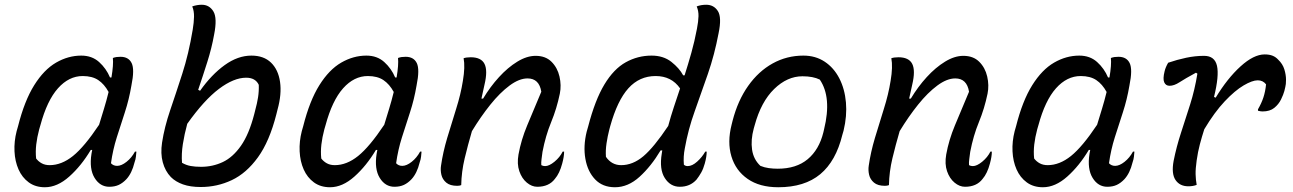

<svg xmlns="http://www.w3.org/2000/svg" viewBox="-20 -777 5440 808"><path d="M322 -543Q367 -543 397 -516Q427 -489 443 -451H449Q458 -504 455 -533Q463 -536 470.5 -537Q478 -538 487 -538Q521 -538 534 -511.5Q547 -485 533 -417Q523 -358 505.5 -304.5Q488 -251 471.5 -199Q455 -147 447 -90Q457 -79 473 -79Q491 -79 512.5 -96Q534 -113 548 -139H554Q553 -129 552 -118Q551 -107 546 -93Q535 -48 512 -23Q497 -7 480 1Q463 9 440 9Q401 9 378 -28.5Q355 -66 365 -130Q366 -138 368 -146H362Q322 -79 271.5 -34Q221 11 169 11Q129 11 101 -9.5Q73 -30 58 -64Q43 -98 41 -140Q39 -182 50 -225L56 -246Q83 -353 124 -418.5Q165 -484 216 -513.5Q267 -543 322 -543ZM132 -110Q142 -97 156 -89.5Q170 -82 189 -82Q239 -82 287 -120.5Q335 -159 397 -252Q407 -285 417.5 -319Q428 -353 437 -390Q419 -423 393.5 -440Q368 -457 328 -457Q270 -457 224 -405.5Q178 -354 150 -250L145 -233Q136 -199 132.5 -169Q129 -139 132 -110Z M1143 -296Q1114 -182 1065.5 -115Q1017 -48 955.5 -19Q894 10 825 10Q781 10 750 -1Q719 -12 699 -32Q675 -57 665 -94Q655 -131 662 -177Q672 -242 696 -312.5Q720 -383 747 -466.5Q774 -550 791 -652Q796 -682 796.5 -706.5Q797 -731 789 -750Q809 -757 829 -757Q861 -757 878 -729Q895 -701 881 -631Q871 -575 852.5 -516.5Q834 -458 814 -399L822 -395Q870 -463 925.5 -503Q981 -543 1038 -543Q1090 -543 1120.5 -513.5Q1151 -484 1158.5 -432.5Q1166 -381 1148 -316ZM1016 -450Q964 -450 901.5 -403Q839 -356 768 -256Q756 -212 749.5 -170.5Q743 -129 746 -92Q763 -82 782 -78.5Q801 -75 826 -75Q875 -75 917.5 -95Q960 -115 994 -163.5Q1028 -212 1050 -297L1054 -313Q1062 -342 1066 -367.5Q1070 -393 1069 -420Q1055 -450 1016 -450Z M1522 -543Q1567 -543 1597 -516Q1627 -489 1643 -451H1649Q1658 -504 1655 -533Q1663 -536 1670.5 -537Q1678 -538 1687 -538Q1721 -538 1734 -511.5Q1747 -485 1733 -417Q1723 -358 1705.5 -304.5Q1688 -251 1671.5 -199Q1655 -147 1647 -90Q1657 -79 1673 -79Q1691 -79 1712.5 -96Q1734 -113 1748 -139H1754Q1753 -129 1752 -118Q1751 -107 1746 -93Q1735 -48 1712 -23Q1697 -7 1680 1Q1663 9 1640 9Q1601 9 1578 -28.5Q1555 -66 1565 -130Q1566 -138 1568 -146H1562Q1522 -79 1471.5 -34Q1421 11 1369 11Q1329 11 1301 -9.5Q1273 -30 1258 -64Q1243 -98 1241 -140Q1239 -182 1250 -225L1256 -246Q1283 -353 1324 -418.5Q1365 -484 1416 -513.5Q1467 -543 1522 -543ZM1332 -110Q1342 -97 1356 -89.5Q1370 -82 1389 -82Q1439 -82 1487 -120.5Q1535 -159 1597 -252Q1607 -285 1617.5 -319Q1628 -353 1637 -390Q1619 -423 1593.5 -440Q1568 -457 1528 -457Q1470 -457 1424 -405.5Q1378 -354 1350 -250L1345 -233Q1336 -199 1332.5 -169Q1329 -139 1332 -110Z M1931 -532Q1943 -536 1961 -536Q2005 -536 2019 -508Q2033 -480 2019 -421Q2016 -406 2012.5 -391.5Q2009 -377 2006 -362H2013Q2043 -412 2080 -452.5Q2117 -493 2157 -517.5Q2197 -542 2234 -542Q2276 -542 2301 -517Q2326 -492 2334.5 -455Q2343 -418 2336 -383Q2323 -320 2299.5 -263Q2276 -206 2263 -138Q2261 -122 2259 -107.5Q2257 -93 2258 -82Q2265 -78 2274 -78Q2291 -78 2313.5 -96.5Q2336 -115 2348 -139H2354Q2354 -118 2346 -89Q2335 -47 2315 -24Q2290 9 2241 9Q2218 9 2197 -8.5Q2176 -26 2165.5 -56.5Q2155 -87 2162 -127Q2173 -188 2198.5 -249Q2224 -310 2258 -391Q2249 -447 2200 -447Q2165 -447 2124.5 -417Q2084 -387 2043.5 -336.5Q2003 -286 1966 -225Q1949 -167 1935.5 -110.5Q1922 -54 1921 2Q1914 5 1904 5Q1874 5 1858 -8.5Q1842 -22 1837.5 -41.5Q1833 -61 1836 -80Q1844 -136 1862 -196.5Q1880 -257 1899.5 -318.5Q1919 -380 1928 -437Q1938 -496 1931 -532Z M2722 -543Q2772 -543 2805.5 -516.5Q2839 -490 2855 -460H2861Q2876 -507 2889.5 -555Q2903 -603 2913 -656Q2919 -687 2919.5 -709Q2920 -731 2912 -750Q2930 -757 2952 -757Q2984 -757 3001 -730.5Q3018 -704 3004 -637Q2987 -547 2959 -466Q2931 -385 2903.5 -308.5Q2876 -232 2862 -153Q2855 -118 2858 -84Q2864 -78 2874 -78Q2893 -78 2914 -97Q2935 -116 2948 -139H2954Q2954 -118 2946 -89Q2940 -67 2931 -51Q2922 -35 2911 -21Q2884 9 2841 9Q2801 9 2777.5 -28Q2754 -65 2765 -131Q2766 -138 2767 -144H2760Q2720 -77 2671.5 -33Q2623 11 2568 11Q2516 11 2484.5 -22Q2453 -55 2443.5 -108.5Q2434 -162 2449 -223L2455 -244Q2484 -356 2523.5 -421.5Q2563 -487 2613.5 -515Q2664 -543 2722 -543ZM2530 -117Q2554 -82 2594 -82Q2643 -82 2687.5 -119.5Q2732 -157 2792 -247Q2803 -288 2816 -327Q2829 -366 2842 -405Q2806 -457 2739 -457Q2671 -457 2624.5 -405.5Q2578 -354 2548 -246L2544 -231Q2537 -204 2532.5 -174Q2528 -144 2530 -117Z M3361 -543Q3412 -543 3450.5 -517.5Q3489 -492 3512 -447.5Q3535 -403 3540 -346Q3545 -289 3530 -227L3525 -210Q3498 -99 3432 -44Q3366 11 3255 11Q3177 11 3126.5 -24Q3076 -59 3058 -119Q3040 -179 3059 -253L3063 -269Q3085 -354 3128.5 -415.5Q3172 -477 3231.5 -510Q3291 -543 3361 -543ZM3357 -456Q3293 -456 3238 -402.5Q3183 -349 3156 -250L3152 -236Q3139 -188 3145 -147Q3151 -106 3180 -79Q3197 -72 3215.5 -69.5Q3234 -67 3253 -67Q3331 -67 3379 -107Q3427 -147 3445 -220L3448 -233Q3481 -367 3430 -442Q3402 -456 3357 -456Z M3731 -532Q3743 -536 3761 -536Q3805 -536 3819 -508Q3833 -480 3819 -421Q3816 -406 3812.5 -391.5Q3809 -377 3806 -362H3813Q3843 -412 3880 -452.5Q3917 -493 3957 -517.5Q3997 -542 4034 -542Q4076 -542 4101 -517Q4126 -492 4134.5 -455Q4143 -418 4136 -383Q4123 -320 4099.5 -263Q4076 -206 4063 -138Q4061 -122 4059 -107.5Q4057 -93 4058 -82Q4065 -78 4074 -78Q4091 -78 4113.5 -96.5Q4136 -115 4148 -139H4154Q4154 -118 4146 -89Q4135 -47 4115 -24Q4090 9 4041 9Q4018 9 3997 -8.5Q3976 -26 3965.5 -56.5Q3955 -87 3962 -127Q3973 -188 3998.5 -249Q4024 -310 4058 -391Q4049 -447 4000 -447Q3965 -447 3924.5 -417Q3884 -387 3843.5 -336.5Q3803 -286 3766 -225Q3749 -167 3735.5 -110.5Q3722 -54 3721 2Q3714 5 3704 5Q3674 5 3658 -8.5Q3642 -22 3637.5 -41.5Q3633 -61 3636 -80Q3644 -136 3662 -196.5Q3680 -257 3699.5 -318.5Q3719 -380 3728 -437Q3738 -496 3731 -532Z M4522 -543Q4567 -543 4597 -516Q4627 -489 4643 -451H4649Q4658 -504 4655 -533Q4663 -536 4670.5 -537Q4678 -538 4687 -538Q4721 -538 4734 -511.5Q4747 -485 4733 -417Q4723 -358 4705.5 -304.5Q4688 -251 4671.5 -199Q4655 -147 4647 -90Q4657 -79 4673 -79Q4691 -79 4712.5 -96Q4734 -113 4748 -139H4754Q4753 -129 4752 -118Q4751 -107 4746 -93Q4735 -48 4712 -23Q4697 -7 4680 1Q4663 9 4640 9Q4601 9 4578 -28.5Q4555 -66 4565 -130Q4566 -138 4568 -146H4562Q4522 -79 4471.5 -34Q4421 11 4369 11Q4329 11 4301 -9.5Q4273 -30 4258 -64Q4243 -98 4241 -140Q4239 -182 4250 -225L4256 -246Q4283 -353 4324 -418.5Q4365 -484 4416 -513.5Q4467 -543 4522 -543ZM4332 -110Q4342 -97 4356 -89.5Q4370 -82 4389 -82Q4439 -82 4487 -120.5Q4535 -159 4597 -252Q4607 -285 4617.5 -319Q4628 -353 4637 -390Q4619 -423 4593.5 -440Q4568 -457 4528 -457Q4470 -457 4424 -405.5Q4378 -354 4350 -250L4345 -233Q4336 -199 4332.5 -169Q4329 -139 4332 -110Z M4896 -513Q4934 -526 4972 -534Q5010 -542 5047 -542Q5092 -542 5101.5 -500Q5111 -458 5089 -369L5096 -366Q5145 -447 5200.5 -497.5Q5256 -548 5302 -548Q5322 -548 5335.5 -542.5Q5349 -537 5359 -526Q5378 -508 5385 -485Q5392 -462 5392 -441.5Q5392 -421 5389 -411L5385 -394Q5381 -379 5371 -358.5Q5361 -338 5342.5 -323Q5324 -308 5293 -308Q5285 -308 5274 -311V-317Q5289 -343 5297 -367.5Q5305 -392 5308 -422Q5295 -439 5273 -439Q5250 -439 5213.5 -417.5Q5177 -396 5134 -350.5Q5091 -305 5048 -233Q5038 -202 5029.5 -170Q5021 -138 5016 -102Q5011 -67 5011.5 -44Q5012 -21 5016 1Q5001 7 4981 7Q4945 7 4927 -19.5Q4909 -46 4919 -100Q4931 -160 4950 -218Q4969 -276 4988.5 -337.5Q5008 -399 5019 -467L5013 -471Q4967 -446 4944 -431Q4921 -416 4902 -416Q4886 -416 4879.5 -430.5Q4873 -445 4881 -477Q4885 -494 4896 -513Z"/></svg>

Font: Recursive Mn Csl St
Style: Italic
Weight: 400
Italic angle: -15°
Monospace: yes
Version: Version 1.079;hotconv 1.0.112;makeotfexe 2.5.65598; ttfautoh